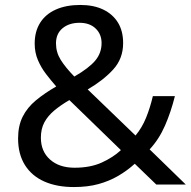

<svg xmlns="http://www.w3.org/2000/svg" viewBox="-20 -745 772 775"><path d="M304 -725Q358 -725 396.5 -706.5Q435 -688 456 -654Q477 -620 477 -571Q477 -508 436.5 -464Q396 -420 334 -384L527 -198Q553 -229 569.5 -269.5Q586 -310 597 -357H686Q670 -293 646 -238Q622 -183 584 -142L730 0H611L524 -84Q493 -56 457 -35Q421 -14 377.5 -2Q334 10 278 10Q209 10 158.5 -12.5Q108 -35 80.5 -79Q53 -123 53 -186Q53 -237 71.5 -274Q90 -311 125 -340Q160 -369 207 -396Q186 -420 166 -446Q146 -472 133 -502.5Q120 -533 120 -569Q120 -618 142 -653Q164 -688 205.5 -706.5Q247 -725 304 -725ZM260 -341Q224 -320 198.5 -298.5Q173 -277 159 -251Q145 -225 145 -189Q145 -134 182 -101Q219 -68 281 -68Q345 -68 391 -89Q437 -110 468 -139ZM301 -653Q259 -653 232.5 -631Q206 -609 206 -570Q206 -534 225 -503.5Q244 -473 280 -436Q339 -470 364.5 -500.5Q390 -531 390 -571Q390 -607 366 -630Q342 -653 301 -653Z"/></svg>

Font: hexoriya15
Style: Book
Weight: 400
Designer: Jelle Bosma - Monotype Design Team
Foundry: Monotype Imaging Inc.
Version: Version 2.003